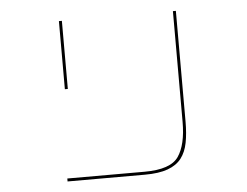

<svg xmlns="http://www.w3.org/2000/svg" viewBox="-44 -683 832 646"><g transform="rotate(-5 372.0 -360.0)"><path d="M187 -400H177V-630H187ZM420 -90H159V-100H420Q508 -100 535 -139.5Q562 -179 562 -256V-630H572V-256Q572 -216 566 -185Q560 -154 544 -133Q528 -112 498 -101Q468 -90 420 -90Z"/></g></svg>

Font: Bungee Hairline
Style: Regular
Weight: 400
Designer: David Jonathan Ross
Foundry: David Jonathan Ross
Version: Version 1.001;PS 1.0;hotconv 1.0.72;makeotf.lib2.5.5900